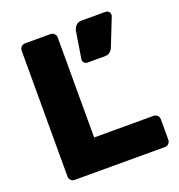

<svg xmlns="http://www.w3.org/2000/svg" viewBox="-129 -818 862 925"><g transform="rotate(-20 302.0 -355.0)"><path d="M70 0ZM587 -133V-27Q587 -16 579 -8Q571 0 560 0H97Q86 0 78 -8Q70 -16 70 -27V-673Q70 -684 78 -692Q86 -700 97 -700H228Q239 -700 247 -692Q255 -684 255 -673V-160H560Q571 -160 579 -152Q587 -144 587 -133ZM391 -710H514Q523 -710 529.5 -703.5Q536 -697 536 -688Q536 -684 535 -681L480 -542Q468 -510 437 -510H348Q339 -510 332.5 -516.5Q326 -523 326 -532V-534L348 -671Q351 -687 361.5 -698.5Q372 -710 391 -710Z"/></g></svg>

Font: Hezaedrus
Style: Bold
Weight: 700
Designer: Hubert & Fischer
Foundry: Hubert & Fischer
Version: Version 1.10;September 3, 2019;FontCreator 11.5.0.2425 64-bi